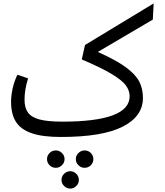

<svg xmlns="http://www.w3.org/2000/svg" viewBox="-20 -790 967 1127"><path d="M877 -675 554 -485Q662 -437 719 -395Q776 -353 797.5 -311Q819 -269 819 -215Q819 -107 700 -46.5Q581 14 337 14Q230 14 166 -8Q102 -30 73.5 -75Q45 -120 45 -192Q45 -230 54.5 -272Q64 -314 82 -351L145 -330Q124 -264 124 -205Q124 -157 144.5 -129Q165 -101 213 -88.5Q261 -76 345 -76Q741 -76 741 -225Q741 -257 720 -287Q699 -317 637.5 -354.5Q576 -392 460 -441L479 -526L882 -770ZM359 144Q359 165 343.5 180Q328 195 308 195Q286 195 271 180Q256 165 256 144Q256 123 271 108Q286 93 308 93Q328 93 343.5 108Q359 123 359 144ZM528 144Q528 165 513 180Q498 195 476 195Q456 195 440.5 180Q425 165 425 144Q425 123 440.5 108Q456 93 476 93Q498 93 513 108Q528 123 528 144ZM443 266Q443 287 427.5 302Q412 317 392 317Q372 317 356.5 302Q341 287 341 266Q341 245 356.5 230Q372 215 392 215Q412 215 427.5 230Q443 245 443 266Z"/></svg>

Font: FiraGO
Style: Regular
Weight: 400
Designer: bBox Type
Foundry: bBox Type GmbH
Version: Version 1.001;April 20, 2020;FontCreator 12.0.0.2555 64-bit